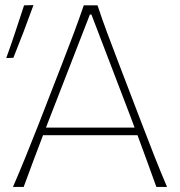

<svg xmlns="http://www.w3.org/2000/svg" viewBox="-20 -734 708 754"><path d="M31 0Q56 -58 81.8 -121.2Q107.5 -184.5 130 -242L225 -486.5Q250.5 -552 270.5 -605.5Q290.5 -659 309 -713H363Q381 -658.5 400.8 -605.5Q420.5 -552.5 446 -486L540 -240.5Q562.5 -181.5 587 -119.2Q611.5 -57 636 0H594Q576.5 -49 557.5 -101Q538.5 -153 520 -203H149Q109.5 -99.5 73 0ZM177 -275.5Q169 -254.5 160.5 -233H508.5Q501 -253.5 494 -272L339 -677H333ZM4.5 -506Q23.5 -558 40.5 -609.8Q57.5 -661.5 74.5 -713L111.5 -714Q92.5 -661.5 73 -610.2Q53.5 -559 32.5 -507Z"/></svg>

Font: Commissioner Flair Thin
Style: Regular
Weight: 100
Designer: Kostas Bartsokas
Foundry: Kostas Bartsokas
Version: Version 1.000; ttfautohint (v1.8.3)